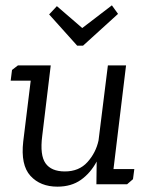

<svg xmlns="http://www.w3.org/2000/svg" viewBox="-20 -690 562 719"><path d="M269 -519 164 -636 193 -667 288 -585 399 -670 422 -638 291 -519ZM483 -57 478 -19 456 0H341L342 -85Q319 -42 283 -16.5Q247 9 195 9Q131 9 94 -31.5Q57 -72 67 -160L95 -388H20L25 -428L47 -445H170L138 -180Q129 -109 150.5 -78.5Q172 -48 223 -48Q276 -48 307.5 -83Q339 -118 349 -164L384 -445H452L405 -57Z"/></svg>

Font: Zilla Slab Regular
Style: Italic
Weight: 400
Italic angle: -6°
Designer: Typotheque.com
Foundry: Typotheque type foundry
Version: Version 1.1; 2017; ttfautohint (v1.6)